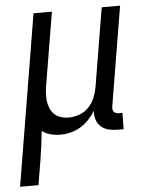

<svg xmlns="http://www.w3.org/2000/svg" viewBox="-81 -563 633 822"><g transform="rotate(-5 236.0 -152.5)"><path d="M-28 215 94 -520H173L121 -208Q118 -191 117 -174Q116 -157 118 -140.5Q120 -124 126.5 -109Q133 -94 144.5 -83Q156 -72 172 -67Q188 -62 205 -62Q228 -62 251.5 -70.5Q275 -79 292 -97Q309 -115 318 -137.5Q327 -160 331 -183L387 -520H466L395 -93Q394 -86 395 -80Q396 -74 399.5 -70Q403 -66 408.5 -64Q414 -62 421 -62H436L435 8H409Q389 8 370.5 3.5Q352 -1 338 -13.5Q324 -26 318.5 -44Q313 -62 315 -82Q303 -62 286.5 -44.5Q270 -27 250 -15Q230 -3 207.5 2.5Q185 8 163 8Q142 8 121.5 2.5Q101 -3 85 -15Q82 15 78 46Q74 77 69 107L51 215Z"/></g></svg>

Font: Iosevka SS18
Style: Italic
Weight: 400
Italic angle: -9°
Monospace: yes
Designer: Belleve Invis
Foundry: Belleve Invis
Version: Version 25.1.1; ttfautohint (v1.8.4)